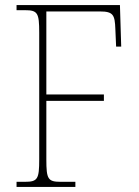

<svg xmlns="http://www.w3.org/2000/svg" viewBox="-20 -734 544 754"><path d="M45 0H276V-20H218C168 -20 162 -31 162 -108V-338H388V-363H162V-689H373C425 -689 431 -675 433 -620L436 -551H456L451 -714H45V-694H78C128 -694 134 -683 134 -606V-108C134 -31 128 -20 78 -20H45Z"/></svg>

Font: Noto Serif Armenian SemiCondensed Thin
Style: Regular
Weight: 100
Width: 4
Designer: Monotype Design Team
Foundry: Monotype Imaging Inc.
Version: Version 2.008